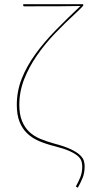

<svg xmlns="http://www.w3.org/2000/svg" viewBox="-20 -720 423 914"><path d="M376.5 -695Q376.5 -694 375.8 -692.8Q375 -691.5 371.2 -687.5Q367.5 -683.5 360 -676Q352.5 -668.5 338.5 -655.5Q289.5 -610.5 241.8 -560.8Q194 -511 156.2 -456.5Q118.5 -402 95.2 -343.2Q72 -284.5 72 -221Q72 -175 84.8 -144Q97.5 -113 119.5 -92.2Q141.5 -71.5 171.8 -59Q202 -46.5 236.5 -37Q288 -23.5 317.2 -9.5Q346.5 4.5 361 18.5Q375.5 32.5 379.2 45.8Q383 59 383 71.5Q383 103.5 373 127.5Q363 151.5 350.5 173.5L341 168Q352.5 147.5 362 124.5Q371.5 101.5 371.5 72.5Q371.5 60.5 368 48Q364.5 35.5 351.2 23.5Q338 11.5 311.8 -0.5Q285.5 -12.5 240.5 -24Q200 -34 166.5 -48.2Q133 -62.5 109.5 -85Q86 -107.5 73 -140.5Q60 -173.5 60 -221Q60 -285.5 83.2 -344.8Q106.5 -404 147.5 -461Q188.5 -518 243.8 -574.8Q299 -631.5 363 -691.5Q316 -690.5 259.2 -690.2Q202.5 -690 145 -690H94.5Q90.5 -690 90.5 -694V-700H376Z"/></svg>

Font: Lato Hairline
Style: Regular
Weight: 100
Designer: Lukasz Dziedzic
Foundry: tyPoland Lukasz Dziedzic
Version: Version 2.007; 2014-02-27